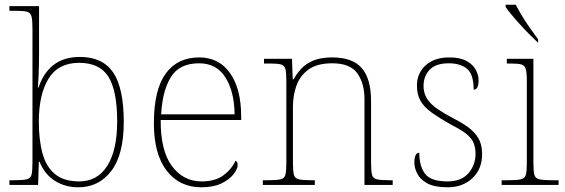

<svg xmlns="http://www.w3.org/2000/svg" viewBox="-20 -786 2401 816"><path d="M313 10Q256 10 212.5 -18Q169 -46 148 -99H145L142 0H20V-20H41Q78 -20 94 -24Q110 -28 114 -43.5Q118 -59 118 -94V-662Q118 -699 114 -715.5Q110 -732 95.5 -736Q81 -740 51 -740H20V-760H146V-560Q146 -541 145.5 -515.5Q145 -490 144 -463.5Q143 -437 141 -414H144Q164 -476 207.5 -510Q251 -544 320 -544Q416 -544 461 -478Q506 -412 506 -267Q506 -129 453 -59.5Q400 10 313 10ZM317 -15Q394 -15 436 -81.5Q478 -148 478 -270Q478 -400 441 -459.5Q404 -519 316 -519Q228 -519 186.5 -452Q145 -385 145 -269Q145 -190 161 -133Q177 -76 214.5 -45.5Q252 -15 317 -15Z M836 10Q743 10 688.5 -60.5Q634 -131 634 -262Q634 -404 684 -473Q734 -542 827 -542Q910 -542 957.5 -475.5Q1005 -409 1005 -290V-276H663Q662 -146 710.5 -80.5Q759 -15 837 -15Q894 -15 929 -40.5Q964 -66 981 -103Q986 -100 988 -96Q990 -92 990 -85Q990 -68 972.5 -45.5Q955 -23 921 -6.5Q887 10 836 10ZM977 -300Q976 -397 938 -457Q900 -517 826 -517Q742 -517 706 -458Q670 -399 665 -300Z M1097 0V-20H1120Q1157 -20 1173 -24Q1189 -28 1193 -43.5Q1197 -59 1197 -94V-442Q1197 -477 1193 -492.5Q1189 -508 1174.5 -512Q1160 -516 1130 -516H1102V-536H1221L1224 -449H1228Q1248 -485 1272 -505Q1296 -525 1325.5 -533.5Q1355 -542 1392 -542Q1478 -542 1517.5 -496.5Q1557 -451 1557 -357V-94Q1557 -59 1561 -43.5Q1565 -28 1581.5 -24Q1598 -20 1634 -20H1649V0H1529V-365Q1529 -432 1498.5 -474.5Q1468 -517 1392 -517Q1327 -517 1290.5 -490Q1254 -463 1239.5 -421Q1225 -379 1225 -334V-94Q1225 -59 1229 -43.5Q1233 -28 1249.5 -24Q1266 -20 1302 -20H1318V0Z M1882 10Q1826 10 1795.5 -7Q1765 -24 1753 -48.5Q1741 -73 1741 -95Q1741 -109 1743.5 -118.5Q1746 -128 1750.5 -132.5Q1755 -137 1762 -137Q1762 -80 1786.5 -47.5Q1811 -15 1882 -15Q1941 -15 1971 -50Q2001 -85 2001 -132Q2001 -156 1994 -175.5Q1987 -195 1966.5 -213Q1946 -231 1905 -252Q1847 -284 1813.5 -308.5Q1780 -333 1766 -359.5Q1752 -386 1752 -422Q1752 -475 1789 -508.5Q1826 -542 1890 -542Q1935 -542 1962.5 -527Q1990 -512 2002 -489.5Q2014 -467 2014 -445Q2014 -426 2009 -415.5Q2004 -405 1993 -405Q1993 -470 1965 -493.5Q1937 -517 1887 -517Q1832 -517 1806 -489.5Q1780 -462 1780 -421Q1780 -390 1795 -366.5Q1810 -343 1838.5 -323.5Q1867 -304 1907 -283Q1958 -257 1984 -233.5Q2010 -210 2019.5 -185.5Q2029 -161 2029 -131Q2029 -68 1988 -29Q1947 10 1882 10Z M2112 0V-20H2142Q2178 -20 2194.5 -24Q2211 -28 2215 -43.5Q2219 -59 2219 -94V-442Q2219 -477 2214.5 -492.5Q2210 -508 2196 -512Q2182 -516 2152 -516H2134V-536H2247V-94Q2247 -59 2251 -43.5Q2255 -28 2272 -24Q2289 -20 2326 -20H2354V0ZM2265 -606Q2250 -620 2230.5 -639.5Q2211 -659 2191 -681Q2171 -703 2154.5 -723Q2138 -743 2129 -756V-766H2172Q2183 -744 2199.5 -717Q2216 -690 2234.5 -664Q2253 -638 2267 -619V-606Z"/></svg>

Font: Noto Serif Tibetan Thin
Style: Regular
Weight: 250
Version: Version 2.103